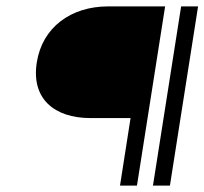

<svg xmlns="http://www.w3.org/2000/svg" viewBox="-20 -590 639 600"><path d="M95 -395C77 -282 149 -221 263 -221H388L355 -10H408L496 -570H318C201 -570 112 -504 95 -395ZM458 -10H511L599 -570H546Z"/></svg>

Font: Charger Sport
Style: ExLitNrwObl
Weight: 200
Designer: Jasper
Foundry: Cannot Into Space Fonts
Version: Version 1.1